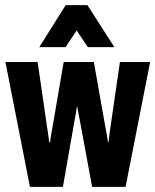

<svg xmlns="http://www.w3.org/2000/svg" viewBox="-20 -725 603 745"><path d="M1 -484.4 96.2 0H224.1L269.5 -258.8Q272 -270.5 274.4 -285.2Q276.9 -299.8 278.3 -310.1H280.3Q281.7 -299.8 284.4 -285.2Q287.1 -270.5 289.6 -258.8L337.4 0H467.3L562.5 -484.4H445.3L407.2 -222.2Q405.3 -208.5 403.8 -196.5Q402.3 -184.6 400.9 -173.3H398.9Q397.5 -184.6 395.5 -196.5Q393.6 -208.5 390.6 -222.2L344.2 -484.4H227.1L182.1 -222.2Q179.2 -208.5 177.5 -196.5Q175.8 -184.6 174.3 -173.3H170.9Q169.9 -184.6 168 -196.5Q166 -208.5 164.1 -222.2L126 -484.4ZM319.3 -705.1H234.9L132.3 -542H234.4L277.3 -606.9L320.8 -542H423.8Z"/></svg>

Font: Roboto Flex
Style: wght 700 wdth 25 opsz 34 GRAD 0.00 slnt 0.00 XTRA 468 XOPQ 96 YOPQ 79 YTLC 514 YTUC 712 YTAS 750 YTDE -203.00 YTFI 738
Weight: 700
Width: 1
Designer: Berlow after Robertson
Foundry: Google
Version: Version 3.100